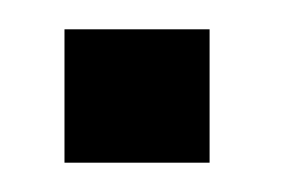

<svg xmlns="http://www.w3.org/2000/svg" viewBox="-20 -111 194 131"><path d="M24 -91V0H123V-91Z"/></svg>

Font: Anybody ExtraCondensed Medium
Style: Regular
Weight: 500
Width: 2
Version: Version 1.113;gftools[0.9.25]